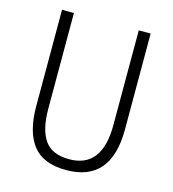

<svg xmlns="http://www.w3.org/2000/svg" viewBox="-108 -804 816 904"><g transform="rotate(15 300.0 -352.0)"><path d="M515 -246V-714H457V-252Q457 -43 297 -43Q213 -43 177 -94.5Q141 -146 141 -249V-714H83V-245Q83 -120 133.5 -55Q184 10 296 10Q515 10 515 -246Z"/></g></svg>

Font: Noto Sans Mono UI Light
Style: Regular
Weight: 300
Designer: Monotype Design team
Foundry: Monotype Imaging Inc.
Version: 1.000